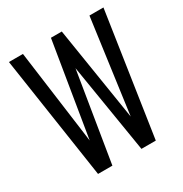

<svg xmlns="http://www.w3.org/2000/svg" viewBox="-164 -825 905 950"><g transform="rotate(-30 289.0 -350.0)"><path d="M372 0 289 -509 206 0H124L19 -700H99L171 -164L259 -700H321L406 -165L479 -700H559L454 0Z"/></g></svg>

Font: Pathway Gothic One
Style: Regular
Weight: 400
Version: Version 1.003; ttfautohint (v1.8.4.7-5d5b);gftools[0.9.26]